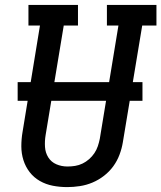

<svg xmlns="http://www.w3.org/2000/svg" viewBox="-20 -755 658 783"><path d="M254 8Q224 8 195.5 2.5Q167 -3 142.5 -17Q118 -31 101 -53Q84 -75 75.5 -102Q67 -129 67 -158.5Q67 -188 72 -217L143 -651H96V-735H298V-651H240L166 -204Q162 -180 163.5 -156Q165 -132 177 -113Q189 -94 210 -85Q231 -76 255 -76Q255 -76 255.5 -76Q256 -76 256 -76Q271 -76 286.5 -78.5Q302 -81 316.5 -88Q331 -95 343.5 -106Q356 -117 365 -130.5Q374 -144 379 -159Q384 -174 387 -189L463 -651H416V-735H618V-651H560L481 -175Q477 -150 467.5 -124.5Q458 -99 442 -77Q426 -55 404 -38Q382 -21 357 -10.5Q332 0 305.5 4Q279 8 254 8ZM561 -344H52V-420H561Z"/></svg>

Font: Iosevka Curly Slab MdEx
Style: Italic
Weight: 500
Width: 7
Italic angle: -9°
Monospace: yes
Designer: Belleve Invis
Foundry: Belleve Invis
Version: Version 11.0.0; ttfautohint (v1.8.3)